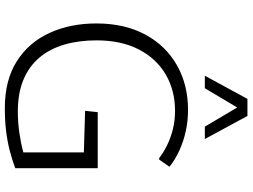

<svg xmlns="http://www.w3.org/2000/svg" viewBox="-140 -856 1005 764"><g transform="rotate(90 362.0 -473.5)"><path d="M410.2 9.3Q297.9 9.3 222.9 -38.6Q147.9 -86.4 110.4 -168.9Q72.8 -251.5 72.8 -355Q72.8 -467.3 116.9 -549.3Q161.1 -631.3 239 -675.5Q316.9 -719.7 417.5 -719.7Q460.4 -719.7 500.7 -710.9Q541 -702.1 577.1 -685.8Q613.3 -669.4 643.1 -646L614.7 -605H608.4Q585 -623 555.7 -637.2Q526.4 -651.4 492.4 -659.7Q458.5 -668 420.4 -668Q339.4 -668 275.9 -630.9Q212.4 -593.8 176.3 -523.9Q140.1 -454.1 140.1 -355.5Q140.1 -284.7 157.2 -226.8Q174.3 -168.9 209 -127.9Q243.7 -86.9 296.9 -64.7Q350.1 -42.5 422.4 -42.5Q468.3 -42.5 511.7 -49.1Q555.2 -55.7 585.9 -64.5V-305.2L420.4 -310.1L425.8 -360.4H648.9V-32.2Q613.8 -19 577.1 -9.8Q540.5 -0.5 499.5 4.4Q458.5 9.3 410.2 9.3ZM280.8 -786.6 373 -956.1H440.9L532.7 -786.6H483.4L407.2 -915.5L330.6 -786.6Z"/></g></svg>

Font: Comme ExtraLight
Style: Regular
Weight: 250
Version: Version 1.000;gftools[0.9.27]